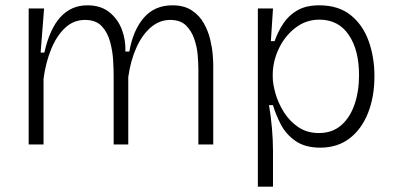

<svg xmlns="http://www.w3.org/2000/svg" viewBox="-20 -544 1492 723"><path d="M88 0V-512H146L133 -346H147Q187 -524 309 -524Q360 -524 392.5 -497.5Q425 -471 439.5 -431Q454 -391 452 -350H467Q481 -430 521.5 -477Q562 -524 629 -524Q673 -524 702 -505Q731 -486 747.5 -456.5Q764 -427 771.5 -395.5Q779 -364 781 -338Q783 -312 783 -300V0H727V-284Q727 -305 724.5 -336Q722 -367 711.5 -397.5Q701 -428 680 -448.5Q659 -469 621 -469Q581 -469 548.5 -441.5Q516 -414 494 -365.5Q472 -317 463 -254V0H408V-259Q408 -282 406 -317Q404 -352 394.5 -387Q385 -422 363 -445.5Q341 -469 300 -469Q257 -469 225 -439Q193 -409 172.5 -358.5Q152 -308 144 -248V0Z M951 159V-512H1008L1000 -389H1014Q1027 -426 1047.5 -456.5Q1068 -487 1100.5 -505.5Q1133 -524 1182 -524Q1254 -524 1300 -487.5Q1346 -451 1368 -390Q1390 -329 1390 -257Q1390 -180 1366 -119Q1342 -58 1296.5 -23Q1251 12 1186 12Q1129 12 1093 -13Q1057 -38 1037.5 -75.5Q1018 -113 1008 -148H993Q1000 -108 1004 -62Q1008 -16 1008 24V159ZM1181 -43Q1231 -43 1264.5 -72Q1298 -101 1315 -150.5Q1332 -200 1332 -261Q1332 -356 1293 -413Q1254 -470 1183 -470Q1132 -470 1092 -439Q1052 -408 1029.5 -360Q1007 -312 1007 -262V-255Q1007 -229 1017 -193Q1027 -157 1048.5 -122.5Q1070 -88 1103 -65.5Q1136 -43 1181 -43Z"/></svg>

Font: Bricolage Grotesque 10pt ExtraLight
Style: Regular
Weight: 200
Designer: Mathieu Triay
Foundry: Atelier Triay
Version: Version 1.000; ttfautohint (v1.8.4.7-5d5b);gftools[0.9.32]